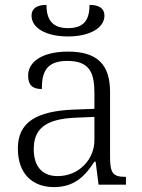

<svg xmlns="http://www.w3.org/2000/svg" viewBox="-20 -755 582 785"><path d="M258 -606C349 -606 407 -642 407 -691C407 -720 386 -735 346 -735C346 -671 321 -640 258 -640C197 -640 170 -671 170 -735C129 -735 109 -719 109 -691C109 -641 167 -606 258 -606ZM201 10C291 10 333 -44 366 -94H371L383 0H495V-32H491C442 -32 430 -48 430 -112V-379C430 -491 378 -544 258 -544C152 -544 95 -502 95 -446C95 -406 114 -391 151 -391C151 -460 169 -506 256 -506C352 -506 366 -450 366 -372V-310L283 -307C127 -301 53 -254 53 -148C53 -40 117 10 201 10ZM216 -35C148 -35 118 -80 118 -145C118 -224 160 -269 292 -274L366 -277V-181C366 -105 304 -35 216 -35Z"/></svg>

Font: Noto Serif Light
Style: Regular
Weight: 300
Designer: Monotype Design Team
Foundry: Monotype Imaging Inc.
Version: Version 2.013